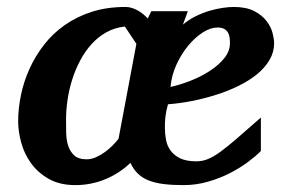

<svg xmlns="http://www.w3.org/2000/svg" viewBox="-20 -520 825 552"><path d="M338.9 -443.8Q309.6 -440.4 285.9 -427.2Q262.2 -414.1 243.4 -393.3Q224.6 -372.6 210.7 -346.4Q196.8 -320.3 187.7 -291.7Q178.7 -263.2 174.3 -233.6Q169.9 -204.1 169.9 -176.8Q169.9 -159.7 170.2 -139.6Q170.4 -119.6 175.5 -102.5Q180.7 -85.4 192.9 -73.7Q205.1 -62 229 -62Q242.7 -62 256.3 -68.1Q270 -74.2 282.2 -83.3Q294.4 -92.3 304.4 -102.5Q314.5 -112.8 320.8 -121.1L372.1 -394ZM641.1 -396Q641.1 -404.8 639.9 -413.1Q638.7 -421.4 634.8 -427.5Q630.9 -433.6 623.8 -437.3Q616.7 -440.9 605 -440.9Q585.4 -440.9 563.2 -426.8Q541 -412.6 521.2 -388.9Q501.5 -365.2 487.3 -334.2Q473.1 -303.2 470.2 -270Q497.1 -275.9 527.1 -287.6Q557.1 -299.3 582.5 -315.7Q607.9 -332 624.5 -352.3Q641.1 -372.6 641.1 -396ZM768.1 -396Q768.1 -370.1 754.9 -347.7Q741.7 -325.2 719 -306.6Q696.3 -288.1 666 -273.2Q635.7 -258.3 601.8 -247.6Q567.9 -236.8 532.2 -229.7Q496.6 -222.7 462.9 -220.2Q460 -209.5 458.3 -200.9Q456.5 -192.4 455.6 -184.3Q454.6 -176.3 454.3 -168.2Q454.1 -160.2 454.1 -150.9Q454.1 -134.8 457.3 -117.9Q460.4 -101.1 470.2 -87.4Q480 -73.7 497.8 -64.9Q515.6 -56.2 544.9 -56.2Q561.5 -56.2 577.4 -62.5Q593.3 -68.8 613.8 -83.7Q634.3 -98.6 662.1 -122.8Q689.9 -147 730 -182.1V-85.9Q715.8 -71.3 692.9 -54.2Q669.9 -37.1 640.9 -22.2Q611.8 -7.3 577.9 2.4Q543.9 12.2 507.8 12.2Q476.1 12.2 451.7 9.3Q427.2 6.3 408.7 -0.7Q390.1 -7.8 377 -20.3Q363.8 -32.7 355 -51.8Q322.8 -21 282 -4.4Q241.2 12.2 196.8 12.2Q151.4 12.2 119.9 -5.9Q88.4 -23.9 68.8 -51.3Q49.3 -78.6 40.8 -110.8Q32.2 -143.1 32.2 -170.9Q32.2 -208 40.3 -246.8Q48.3 -285.6 64.9 -322.3Q81.5 -358.9 106.7 -391.4Q131.8 -423.8 166.3 -448Q200.7 -472.2 244.1 -486.1Q287.6 -500 340.8 -500Q351.1 -500 360.4 -496.8Q369.6 -493.7 377.7 -489Q385.7 -484.4 392.6 -478.5Q399.4 -472.7 404.8 -466.8L415 -487.8H520L505.9 -449.2Q522.5 -463.4 542.2 -473.1Q562 -482.9 581.8 -488.8Q601.6 -494.6 619.9 -497.3Q638.2 -500 651.9 -500Q688.5 -500 711.2 -488Q733.9 -476.1 746.6 -459.2Q759.3 -442.4 763.7 -424.8Q768.1 -407.2 768.1 -396Z"/></svg>

Font: Charis SIL Afr
Style: Bold Italic
Weight: 700
Italic angle: -11°
Foundry: SIL International
Version: Version 5.000